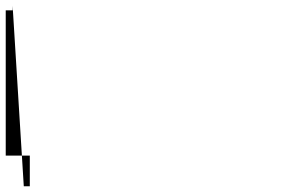

<svg xmlns="http://www.w3.org/2000/svg" viewBox="-83 -650 1068 670"><path d="M0 0H21V-107H-63V-614H-39V-630Z"/></svg>

Font: Hussar Ekologiczny
Style: Regular
Weight: 400
Foundry: Cannot Into Space Fonts
Version: Version 0.97